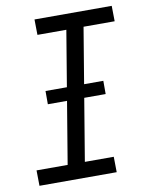

<svg xmlns="http://www.w3.org/2000/svg" viewBox="-83 -796 666 857"><g transform="rotate(-10 250.0 -367.5)"><path d="M376 0H26L25 -70H166L265 -665H134L133 -735H483L484 -665H343L244 -70H375ZM388 -352H126V-412H388Z"/></g></svg>

Font: Iosevka Fixed
Style: Italic
Weight: 400
Italic angle: -9°
Monospace: yes
Designer: Belleve Invis
Foundry: Belleve Invis
Version: Version 33.2.4